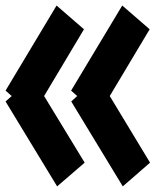

<svg xmlns="http://www.w3.org/2000/svg" viewBox="-21 -747 560 691"><path d="M281.2 -641.6 137.7 -401.4 283.7 -161.6 184.6 -76.2 -1 -381.8 21 -401.4 -1 -420.9 182.6 -727.1ZM374 -401.4 519 -161.6 420.9 -76.2 235.4 -381.8 256.8 -401.4 234.9 -420.9 418.9 -727.1 517.6 -641.6Z"/></svg>

Font: Gap Sans
Style: Black
Weight: 400
Designer: Alexandre Liziard and Etienne Ozeray
Foundry: Interstices.io
Version: Version 1.6.1 - December 3. 2014